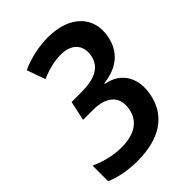

<svg xmlns="http://www.w3.org/2000/svg" viewBox="-214 -826 936 936"><g transform="rotate(-45 253.5 -358.0)"><path d="M172 10C329 10 420 -54 445 -170C465 -264 430 -350 326 -369L327 -373C423 -384 482 -434 499 -517C525 -641 438 -726 291 -726C229 -726 158 -711 104 -685L138 -590C183 -610 233 -622 274 -622C348 -622 388 -580 376 -513C363 -443 299 -421 217 -421H149L127 -320H197C284 -320 340 -278 322 -194C308 -125 251 -92 165 -92C109 -92 49 -107 2 -130V-22C47 -2 108 10 172 10Z"/></g></svg>

Font: Noto Sans SemiCondensed SemiBold
Style: Italic
Weight: 600
Width: 4
Italic angle: -12°
Designer: Monotype Design Team
Foundry: Monotype Imaging Inc.
Version: Version 2.013